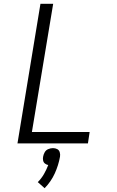

<svg xmlns="http://www.w3.org/2000/svg" viewBox="-20 -755 616 1011"><path d="M72 0H443L452 -60H148L260 -735H193ZM215 236Q249 201 268.5 158Q288 115 296 70Q298 58 294.5 46.5Q291 35 281 30Q271 25 259 25Q247 25 234.5 30Q222 35 215.5 46.5Q209 58 207 70Q205 80 207 90Q209 100 216.5 106Q224 112 234 114Q225 138 211.5 161.5Q198 185 179 204Z"/></svg>

Font: Iosevka Sparkle Light Oblique
Style: Regular
Weight: 300
Italic angle: -9°
Designer: Belleve Invis
Foundry: Belleve Invis
Version: Version 4.5.0; ttfautohint (v1.8.3)